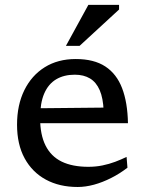

<svg xmlns="http://www.w3.org/2000/svg" viewBox="-20 -736 579 766"><path d="M282 -500.5Q355 -500.5 400.2 -470.8Q445.5 -441 467.2 -384Q489 -327 490.5 -244.5H125.5L123.5 -304L423.5 -307L393.5 -294Q391.5 -344.5 377.8 -376.2Q364 -408 339 -423Q314 -438 278.5 -438Q235 -438 204 -419.5Q173 -401 156.5 -363Q140 -325 140 -265Q140 -198.5 161.8 -155.2Q183.5 -112 226.2 -91.2Q269 -70.5 332.5 -70.5Q362 -70.5 388.8 -76Q415.5 -81.5 439.5 -90.5Q463.5 -99.5 485 -110L488.5 -67Q457.5 -43 423.2 -25.8Q389 -8.5 355 0.8Q321 10 290 10Q217 10 162.8 -19.5Q108.5 -49 78.2 -104.5Q48 -160 48 -238.5Q48 -317 77 -376Q106 -435 158.5 -467.8Q211 -500.5 282 -500.5ZM243 -553 332.5 -716.5H455V-698L297.5 -553Z"/></svg>

Font: Newsreader 9pt
Style: Regular
Weight: 400
Designer: Hugues Gentile
Foundry: Production Type
Version: Version 1.003